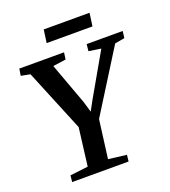

<svg xmlns="http://www.w3.org/2000/svg" viewBox="-161 -1028 1011 1144"><g transform="rotate(-20 344.5 -456.0)"><path d="M98 0 102.5 -41 216.5 -54.5 246.5 -294.5 84.5 -688.5 26.5 -699.5 33.5 -743H317L311 -699.5L229 -688L325 -426L345.5 -356.5L382 -423.5L533.5 -688L456 -699.5L460.5 -743H689L683.5 -699.5L621.5 -688.5L377 -298L345.5 -55L460.5 -41L456 0ZM250 -912.5H540.5L529 -830H238.5Z"/></g></svg>

Font: Merriweather 36pt SemiBold
Style: Italic
Weight: 600
Italic angle: -7.8°
Version: Version 2.101